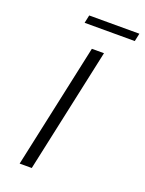

<svg xmlns="http://www.w3.org/2000/svg" viewBox="-151 -881 718 953"><g transform="rotate(20 207.5 -404.5)"><path d="M77 0 219 -658H283L141 0ZM141 -767 150 -809H415L406 -767Z"/></g></svg>

Font: Ysabeau Infant Light
Style: Italic
Weight: 300
Italic angle: -12°
Designer: Christian Thalmann (Catharsis Fonts)
Version: Version 2.001;gftools[0.9.30]; featfreeze: ss01,ss02,lnum